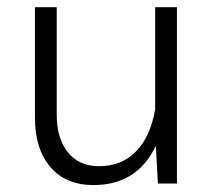

<svg xmlns="http://www.w3.org/2000/svg" viewBox="-20 -518 612 542"><path d="M78.6 -185.5V-497.6H140.1V-193.8Q140.1 -127.4 171.6 -88.1Q203.1 -48.8 259.3 -48.8Q323.2 -48.8 364 -90.6Q404.8 -132.3 418 -209.5V-497.6H479.5V0H425.8L419.9 -106.4Q367.2 4.4 244.1 4.4Q165.5 4.4 122.1 -46.6Q78.6 -97.7 78.6 -185.5Z"/></svg>

Font: Estedad-FD Light
Style: Regular
Weight: 300
Designer: Amin Abedi
Version: Version 7.3